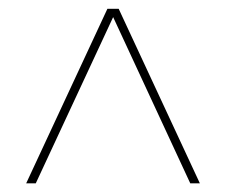

<svg xmlns="http://www.w3.org/2000/svg" viewBox="-20 -548 518 440"><path d="M239.3 -508.8 62 -127.9H40L226.1 -527.8H252L438 -127.9H416Z"/></svg>

Font: Montserrat
Style: Thin
Weight: 250
Designer: Julieta Ulanovsky
Foundry: Julieta Ulanovsky
Version: Version 1.000;PS 002.000;hotconv 1.0.70;makeotf.lib2.5.58329